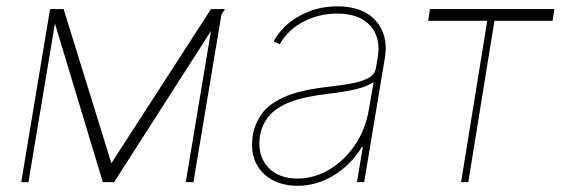

<svg xmlns="http://www.w3.org/2000/svg" viewBox="-20 -574 1780 605"><path d="M331 -59.7 644.9 -545.5H688.9L677.6 -527.3L589.5 0H565.3L644.9 -476.6L339.5 0H304L153.1 -500L69.6 0H46.9L137.8 -545.5H180.4Z M917.3 11.4Q872.5 11.4 837.9 -7.1Q803.3 -25.6 786 -61.1Q768.8 -96.6 776.6 -147.7Q783 -184.7 804.9 -215.4Q826.7 -246.1 874.8 -267.9Q922.9 -289.8 1008.2 -299.7Q1046.5 -304 1081 -309.7Q1115.4 -315.3 1138.1 -326.7Q1160.9 -338.1 1164.4 -359.4L1170.1 -392Q1180.8 -454.9 1146.7 -493.1Q1112.6 -531.2 1042.3 -531.2Q984.7 -531.2 935.5 -505.3Q886.4 -479.4 861.9 -434.7L842 -443.2Q869.7 -494.3 924 -524.1Q978.3 -554 1042.3 -554Q1125.4 -554 1165 -507.6Q1204.5 -461.3 1192.8 -392L1127.5 0H1104.8L1123.2 -110.8H1120.4Q1086.3 -55.4 1032.7 -22Q979 11.4 917.3 11.4ZM917.3 -11.4Q969.1 -11.4 1016.9 -39.2Q1064.6 -67.1 1098.5 -117Q1132.5 -166.9 1143.1 -233L1157.3 -315.3Q1134.9 -300.4 1097.8 -292.1Q1060.7 -283.7 1013.8 -278.4Q939.3 -269.9 894.5 -252.5Q849.8 -235.1 827.8 -208.8Q805.8 -182.5 799.4 -147.7Q789.8 -85.9 823.2 -48.7Q856.5 -11.4 917.3 -11.4Z M1329.2 -508.5 1334.9 -545.5H1726.9L1721.2 -508.5H1538L1455.6 0H1432.9L1515.3 -508.5Z"/></svg>

Font: Inter UI Thin
Style: Italic
Weight: 100
Italic angle: -9.39999°
Designer: Rasmus Andersson
Foundry: rsms
Version: 3.2;8d6f07862